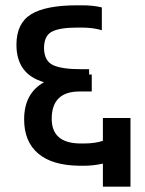

<svg xmlns="http://www.w3.org/2000/svg" viewBox="-20 -687 547 724"><path d="M368 -242H472V17H368V-70Q331 -62 298 -62H280Q177 -63 124 -108Q71 -153 71 -237Q71 -335 146 -377Q42 -407 42 -518Q42 -599 97 -633Q152 -667 271 -667H289Q332 -667 364 -659V-573Q331 -583 289 -583H271Q205 -583 175.5 -567.5Q146 -552 146 -505Q147 -457 180 -441.5Q213 -426 287 -426H316V-406H326V-342H280Q175 -342 175 -239Q175 -148 280 -146H298Q338 -146 368 -156Z"/></svg>

Font: Biryani DemiBold
Style: Regular
Weight: 600
Designer: Dan Reynolds and Mathieu Réguer
Foundry: Dan Reynolds and Mathieu Réguer
Version: Version 1.003;PS 001.003;hotconv 1.0.70;makeotf.lib2.5.58329